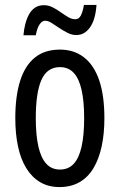

<svg xmlns="http://www.w3.org/2000/svg" viewBox="-20 -748 485 778"><path d="M403 -269Q403 -206 392 -155Q381 -104 359 -67Q337 -30 302.5 -10Q268 10 221 10Q176 10 142.5 -10Q109 -30 86.5 -66.5Q64 -103 53 -154.5Q42 -206 42 -269Q42 -358 61.5 -420Q81 -482 121 -514.5Q161 -547 223 -547Q280 -547 320.5 -515.5Q361 -484 382 -422.5Q403 -361 403 -269ZM125 -269Q125 -201 135.5 -154.5Q146 -108 167.5 -84.5Q189 -61 223 -61Q257 -61 278.5 -84Q300 -107 310.5 -153.5Q321 -200 321 -269Q321 -338 310.5 -384Q300 -430 278.5 -453Q257 -476 223 -476Q171 -476 148 -424.5Q125 -373 125 -269ZM75 -605Q77 -629 82.5 -650.5Q88 -672 97.5 -689.5Q107 -707 122 -717Q137 -727 158 -727Q176 -727 193 -718.5Q210 -710 226 -698.5Q242 -687 256.5 -678.5Q271 -670 285 -670Q300 -670 308 -686Q316 -702 320 -728H371Q367 -669 345 -637.5Q323 -606 289 -606Q271 -606 253.5 -615Q236 -624 219.5 -635Q203 -646 189 -655Q175 -664 163 -664Q150 -664 140 -648.5Q130 -633 125 -605Z"/></svg>

Font: Noto Sans Devanagari ExtraCondensed
Style: Regular
Weight: 400
Width: 2
Designer: Jelle Bosma - Monotype Design Team
Foundry: Monotype Imaging Inc.
Version: Version 2.006